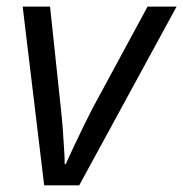

<svg xmlns="http://www.w3.org/2000/svg" viewBox="-20 -555 549 575"><path d="M112.3 0 47.9 -535.2H129.9L162.6 -227.1Q165.5 -201.2 168 -168.5Q170.4 -135.7 172.1 -106.9Q173.8 -78.1 173.8 -63.5H176.8Q187.5 -87.4 201.9 -117.9Q216.3 -148.4 231 -178.5Q245.6 -208.5 256.8 -230L421.9 -535.2H508.8L217.3 0Z"/></svg>

Font: Open Sans
Style: Italic
Weight: 400
Italic angle: -12°
Designer: Monotype Design Team
Foundry: Monotype Imaging Inc.
Version: Version 3.000; ttfautohint (v1.8.4)